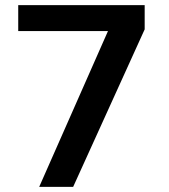

<svg xmlns="http://www.w3.org/2000/svg" viewBox="-20 -731 661 751"><path d="M266.1 0 545.9 -616.2V-710.9H51.3V-609.4H402.3L133.3 0Z"/></svg>

Font: Ride
Style: Bold
Weight: 700
Version: Version 3.000